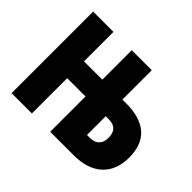

<svg xmlns="http://www.w3.org/2000/svg" viewBox="-151 -951 1188 1188"><g transform="rotate(45 443.0 -357.0)"><path d="M61 0H239V-309H399V0H605C768 0 858 -87 858 -233C858 -380 774 -457 606 -457H574V-714H399V-456H239V-714H61ZM574 -147V-311H602C656 -311 681 -281 681 -229C681 -179 654 -147 601 -147Z"/></g></svg>

Font: Noto Sans Condensed Black
Style: Regular
Weight: 900
Width: 3
Designer: Monotype Design Team
Foundry: Monotype Imaging Inc.
Version: Version 2.013